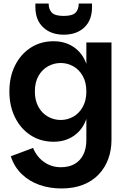

<svg xmlns="http://www.w3.org/2000/svg" viewBox="-20 -794 718 1085"><path d="M327 271Q260 271 202 250.5Q144 230 102 189Q60 148 41 89L167 42Q187 92 229 121.5Q271 151 324 151Q369 151 401 133Q433 115 450.5 80.5Q468 46 468 -2V-122Q447 -61 398 -27Q349 7 283 7Q210 7 153.5 -29.5Q97 -66 65 -130.5Q33 -195 33 -277Q33 -360 65 -424Q97 -488 153.5 -524.5Q210 -561 283 -561Q349 -561 398 -527Q447 -493 468 -433V-554H610V-4Q610 54 592 103.5Q574 153 539 190.5Q504 228 451 249.5Q398 271 327 271ZM323 -116Q361 -116 394 -134.5Q427 -153 447.5 -189.5Q468 -226 468 -277Q468 -329 447.5 -365Q427 -401 394 -419.5Q361 -438 323 -438Q285 -438 251.5 -419.5Q218 -401 197.5 -365Q177 -329 177 -277Q177 -226 197.5 -189.5Q218 -153 251.5 -134.5Q285 -116 323 -116ZM340 -598Q268 -598 224 -639.5Q180 -681 180 -754V-774H255Q255 -741 273 -722.5Q291 -704 340 -704Q389 -704 407 -722.5Q425 -741 425 -774H500V-753Q500 -680 456.5 -639Q413 -598 340 -598Z"/></svg>

Font: Parkinsans SemiBold
Style: Regular
Weight: 600
Designer: Red Stone, Indian Type Foundry
Foundry: Indian Type Foundry
Version: Version 1.000